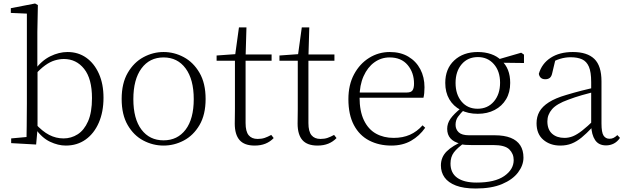

<svg xmlns="http://www.w3.org/2000/svg" viewBox="-20 -820 3585 1100"><path d="M44 0V-27L132 -35Q133 -63 133 -97Q133 -131 133.5 -165Q134 -199 134 -226V-742L42 -746V-773L181 -800L197 -791L194 -637V-426L195 -416V-82V-81L187 8ZM357 14Q313 14 266.5 -8Q220 -30 181 -85H170L181 -113Q223 -67 262 -47Q301 -27 344 -27Q388 -27 425 -50.5Q462 -74 484.5 -125Q507 -176 507 -258Q507 -369 462 -425.5Q417 -482 346 -482Q321 -482 294 -474Q267 -466 238.5 -445.5Q210 -425 177 -388L167 -417H177Q218 -473 268 -497.5Q318 -522 367 -522Q428 -522 474 -489.5Q520 -457 546.5 -398Q573 -339 573 -260Q573 -179 546 -117Q519 -55 470.5 -20.5Q422 14 357 14Z M917 14Q856 14 801 -15Q746 -44 711.5 -103.5Q677 -163 677 -253Q677 -343 712 -403Q747 -463 802 -492.5Q857 -522 917 -522Q978 -522 1033 -492.5Q1088 -463 1123 -403Q1158 -343 1158 -253Q1158 -163 1123 -103.5Q1088 -44 1033 -15Q978 14 917 14ZM917 -16Q997 -16 1043.5 -77.5Q1090 -139 1090 -252Q1090 -365 1043.5 -428Q997 -491 917 -491Q837 -491 790.5 -428Q744 -365 744 -252Q744 -139 790.5 -77.5Q837 -16 917 -16Z M1356 -472V-508H1536V-472ZM1439 14Q1380 14 1352.5 -17.5Q1325 -49 1325 -112Q1325 -135 1325.5 -152.5Q1326 -170 1326 -196V-472H1221V-502L1346 -511L1326 -496L1349 -663H1392L1387 -493V-481V-115Q1387 -67 1404.5 -45.5Q1422 -24 1456 -24Q1479 -24 1496.5 -30Q1514 -36 1534 -47L1548 -29Q1528 -8 1501 3Q1474 14 1439 14Z M1716 -472V-508H1896V-472ZM1799 14Q1740 14 1712.5 -17.5Q1685 -49 1685 -112Q1685 -135 1685.5 -152.5Q1686 -170 1686 -196V-472H1581V-502L1706 -511L1686 -496L1709 -663H1752L1747 -493V-481V-115Q1747 -67 1764.5 -45.5Q1782 -24 1816 -24Q1839 -24 1856.5 -30Q1874 -36 1894 -47L1908 -29Q1888 -8 1861 3Q1834 14 1799 14Z M2222 14Q2151 14 2095 -15Q2039 -44 2007.5 -103.5Q1976 -163 1976 -252Q1976 -334 2008.5 -394.5Q2041 -455 2095 -488.5Q2149 -522 2213 -522Q2275 -522 2319.5 -495.5Q2364 -469 2388 -423.5Q2412 -378 2412 -320Q2412 -283 2406 -260H2006V-290H2311Q2335 -290 2343.5 -302.5Q2352 -315 2352 -341Q2352 -404 2315.5 -447.5Q2279 -491 2212 -491Q2164 -491 2125 -463Q2086 -435 2063 -383.5Q2040 -332 2040 -263Q2040 -183 2065 -131Q2090 -79 2134 -54.5Q2178 -30 2235 -30Q2288 -30 2328.5 -48Q2369 -66 2401 -102L2416 -88Q2383 -41 2335 -13.5Q2287 14 2222 14Z M2706 260Q2636 260 2592 243Q2548 226 2527 196.5Q2506 167 2506 128Q2506 80 2539.5 47Q2573 14 2637 -13L2643 -3Q2600 27 2580.5 53Q2561 79 2561 117Q2561 171 2599.5 198.5Q2638 226 2710 226Q2815 226 2869 188.5Q2923 151 2923 97Q2923 61 2898 36Q2873 11 2806 11H2680Q2663 11 2647 10Q2631 9 2617 5V3Q2542 -15 2542 -82Q2542 -113 2561 -140Q2580 -167 2622 -201V-210L2646 -198Q2617 -170 2603.5 -150.5Q2590 -131 2590 -105Q2590 -79 2608 -62Q2626 -45 2667 -45H2814Q2869 -45 2905.5 -30.5Q2942 -16 2960.5 12.5Q2979 41 2979 83Q2979 127 2948 168Q2917 209 2856.5 234.5Q2796 260 2706 260ZM2717 -168Q2661 -168 2619 -190Q2577 -212 2554 -251.5Q2531 -291 2531 -345Q2531 -426 2582.5 -474Q2634 -522 2717 -522Q2759 -522 2793.5 -510Q2828 -498 2851 -475L2853 -473Q2903 -428 2903 -345Q2903 -291 2879.5 -251.5Q2856 -212 2814 -190Q2772 -168 2717 -168ZM2716 -197Q2774 -197 2809.5 -238.5Q2845 -280 2845 -346Q2845 -412 2809.5 -452.5Q2774 -493 2718 -493Q2660 -493 2625 -452Q2590 -411 2590 -345Q2590 -279 2624.5 -238Q2659 -197 2716 -197ZM2822 -461V-478H2828L2966 -518L2982 -507V-459Z M3190 14Q3132 14 3093 -19Q3054 -52 3054 -114Q3054 -151 3070.5 -180.5Q3087 -210 3124.5 -234Q3162 -258 3224 -276Q3267 -289 3311.5 -300.5Q3356 -312 3396 -321V-297Q3356 -287 3314.5 -275Q3273 -263 3236 -249Q3169 -225 3142.5 -194Q3116 -163 3116 -125Q3116 -78 3143 -54Q3170 -30 3214 -30Q3239 -30 3262.5 -39.5Q3286 -49 3315.5 -72Q3345 -95 3385 -134L3391 -89H3372Q3340 -55 3312 -32Q3284 -9 3255 2.5Q3226 14 3190 14ZM3452 13Q3410 13 3389.5 -17.5Q3369 -48 3367 -102V-106V-350Q3367 -407 3354 -437.5Q3341 -468 3315 -480Q3289 -492 3249 -492Q3219 -492 3189 -483Q3159 -474 3127 -454L3163 -482L3144 -402Q3140 -382 3130 -374Q3120 -366 3104 -366Q3073 -366 3067 -397Q3084 -456 3135 -489Q3186 -522 3262 -522Q3344 -522 3385 -482.5Q3426 -443 3426 -354V-113Q3426 -61 3438 -43Q3450 -25 3472 -25Q3485 -25 3495 -30Q3505 -35 3517 -46L3532 -30Q3517 -8 3496.5 2.5Q3476 13 3452 13Z"/></svg>

Font: Noto Serif KR ExtraLight ExtraLight
Style: Regular
Weight: 250
Version: Version 2.003-H1;hotconv 1.1.1;makeotfexe 2.6.0